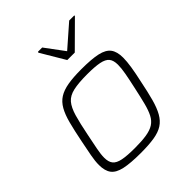

<svg xmlns="http://www.w3.org/2000/svg" viewBox="-208 -864 996 996"><g transform="rotate(-45 289.5 -366.5)"><path d="M245 8Q170 8 126.5 -1.5Q83 -11 65 -35Q47 -59 47 -102Q47 -130 54 -167.5Q61 -205 71 -254Q84 -319 96 -365Q108 -411 125 -441Q142 -471 168 -487.5Q194 -504 234 -511Q274 -518 334 -518Q409 -518 451.5 -508.5Q494 -499 512 -475Q530 -451 530 -407Q530 -379 524 -341Q518 -303 507 -254Q494 -189 481.5 -143.5Q469 -98 452 -68Q435 -38 409.5 -21.5Q384 -5 344 1.5Q304 8 245 8ZM242 -32Q293 -32 327 -37.5Q361 -43 382 -56.5Q403 -70 416 -95Q429 -120 439 -159Q449 -198 461 -254Q472 -303 478.5 -339Q485 -375 485 -400Q485 -432 471.5 -448.5Q458 -465 425.5 -471.5Q393 -478 337 -478Q273 -478 235 -469.5Q197 -461 177 -437.5Q157 -414 144 -369.5Q131 -325 117 -254Q107 -205 100 -169.5Q93 -134 93 -109Q93 -78 106.5 -61.5Q120 -45 152.5 -38.5Q185 -32 242 -32ZM316 -603 237 -736 239 -741H270L348 -636L468 -741H506L505 -736L371 -603Z"/></g></svg>

Font: Saira Thin ExtraLight
Style: Italic
Weight: 250
Italic angle: -12°
Version: Version 1.101